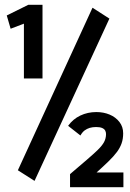

<svg xmlns="http://www.w3.org/2000/svg" viewBox="-20 -705 540 795"><path d="M79 -380V-607L24 -586L8 -641L97 -685H156V-380ZM270 70V16Q311 -19 339 -43Q367 -67 385 -84.5Q403 -102 411 -117Q419 -132 419 -150Q419 -158 415.5 -164.5Q412 -171 403 -175Q394 -179 378 -179Q363 -179 351.5 -175.5Q340 -172 330.5 -165Q321 -158 313 -144L262 -184Q282 -212 312.5 -226.5Q343 -241 379 -241Q409 -241 434 -230.5Q459 -220 474.5 -200Q490 -180 490 -153Q490 -130 483.5 -111.5Q477 -93 464 -75.5Q451 -58 430 -37.5Q409 -17 380 9H491V70ZM123 44 54 0 363 -673 433 -628Z"/></svg>

Font: Inconsolata ExtraBold
Style: Regular
Weight: 800
Designer: Raph Levien, Cyreal, Brenton Simpson
Foundry: Raph Levien, Cyreal, Google
Version: Version 3.001